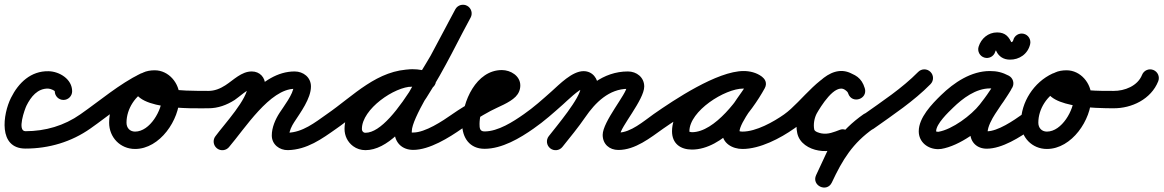

<svg xmlns="http://www.w3.org/2000/svg" viewBox="-41 -601 5024 829"><path d="M270.5 -207C270.5 -207 270.5 -207 270.5 -207C270.5 -259.3 215.9 -292.4 168.9 -293.5C92.2 -295.2 38.9 -243.7 6.5 -178.8C-28.8 -108.2 -50.2 40.5 69 40.5C170 40.5 266.8 12 349.6 -46.3C366.5 -58.3 370.6 -81.7 358.7 -98.6C346.7 -115.5 323.3 -119.6 306.4 -107.7C306.4 -107.7 306.4 -107.7 306.4 -107.7C236.2 -58.2 154.6 -34.5 69 -34.5C31.4 -34.5 66.1 -130.3 73.5 -145.2C92.5 -183.1 121 -219.6 167.1 -218.5C178.6 -218.2 195.5 -209.1 195.5 -207C195.5 -186.3 212.3 -169.5 233 -169.5C253.7 -169.5 270.5 -186.3 270.5 -207Z M297.2 -55.5C309.1 -38.6 332.5 -34.4 349.5 -46.2C430 -102.5 510.8 -172.8 598.8 -215.8C617.4 -224.9 625.2 -247.3 616.1 -265.9C607 -284.5 584.5 -292.3 565.9 -283.2C565.9 -283.2 565.9 -283.2 565.9 -283.2C474 -238.3 390.6 -166.4 306.5 -107.8C289.6 -95.9 285.4 -72.5 297.2 -55.5ZM616.4 -265.2C607.7 -284 585.4 -292.2 566.6 -283.5C485.8 -246 430.2 -160.3 430.2 -71.2C430.2 -7.8 478.3 42.2 542.2 42.2C649.7 42.2 734.1 -83.9 734.1 -182.5C734.1 -241.5 688 -297.5 627 -297.5C592.4 -297.5 555.3 -286.6 542.6 -250.4C542.6 -250.4 542.6 -250.4 542.6 -250.5C542.7 -250.6 542.7 -250.6 542.7 -250.6C496.5 -121.3 798.2 -133.6 859 -133.5C879.7 -133.5 896.5 -150.3 896.5 -171C896.5 -191.7 879.7 -208.5 859 -208.5C859 -208.5 859 -208.5 859 -208.5C795.4 -208.6 729.8 -208.8 666.8 -218.9C654.2 -220.9 641.4 -223.4 629.2 -227.3C623 -229.3 617.1 -231.6 611.6 -235.2C611.4 -235.4 611.1 -235.6 610.9 -235.7C612.9 -230.8 611.7 -238.7 613.3 -230.2C613.7 -228.7 612.8 -223.9 613.3 -225.4C613.3 -225.4 613.3 -225.4 613.4 -225.5C613.4 -225.6 613.4 -225.6 613.4 -225.6C614.1 -227.5 611.5 -222 610 -220.7C608.5 -219.5 613.4 -221.5 614.4 -221.6C618.6 -222.3 622.8 -222.5 627 -222.5C646.1 -222.5 659.1 -199.9 659.1 -182.5C659.1 -126.1 606.7 -32.8 542.2 -32.8C519.6 -32.8 505.2 -48.9 505.2 -71.2C505.2 -131.2 543.7 -190.2 598.1 -215.4C616.9 -224.2 625.1 -246.5 616.4 -265.2Z M859 -133.5C859 -133.5 859 -133.5 859 -133.5C900.2 -133.5 937.9 -147.4 972.3 -169.4C989.5 -180.5 1028.8 -217.5 1046 -217.5C1045.9 -217.5 1045.8 -217.5 1045.8 -217.5C1043.5 -217.7 1041.2 -218.6 1039.2 -219.7C1035.6 -221.8 1032.5 -224.9 1030.6 -228.6C1030.3 -229.3 1029.2 -233.1 1029.2 -232.5C1029.2 -173.6 929.1 -66.9 888.8 -12.3C876.5 4.4 880.1 27.9 896.7 40.2C913.4 52.5 936.9 48.9 949.2 32.3C949.2 32.3 949.2 32.3 949.2 32.3C1003.7 -41.6 1104.2 -139.8 1104.2 -232.5C1104.2 -266.6 1081 -292.5 1046 -292.5C1001.2 -292.5 967.3 -255.3 931.7 -232.5C909.6 -218.3 885.7 -208.5 859 -208.5C838.3 -208.5 821.5 -191.7 821.5 -171C821.5 -150.3 838.3 -133.5 859 -133.5ZM894.6 38.5C910.3 52 934 50.1 947.5 34.4C1015.8 -45.3 1124.3 -217.5 1231.2 -217.5C1235.6 -217.5 1229.7 -219 1227.8 -222.9C1227.1 -224.4 1226.6 -229.1 1226.6 -227.5C1226.6 -196.4 1182.3 -138.9 1166 -113.7C1147.7 -85.5 1132.4 -50 1132.5 -15.9C1132.5 -15.9 1132.5 -16 1132.5 -16C1132.5 -16 1132.5 -16 1132.5 -16C1132.5 22.7 1165.8 48.1 1202.5 47.2C1284.7 45.2 1348.2 -0.9 1412.6 -46.4C1429.5 -58.3 1433.6 -81.7 1421.6 -98.6C1409.7 -115.5 1386.3 -119.6 1369.4 -107.6C1369.4 -107.6 1369.4 -107.6 1369.4 -107.6C1318.8 -71.9 1265.4 -29.3 1200.7 -27.8C1200 -27.7 1201.1 -27.6 1202.5 -26.3C1204.5 -24.5 1206 -22.2 1206.8 -19.7C1207.2 -18.5 1207.5 -14.8 1207.5 -16C1207.5 -16 1207.5 -16 1207.5 -16C1207.5 -16 1207.5 -16.1 1207.5 -16.1C1207.5 -35.1 1218.8 -57.4 1228.9 -73C1256 -114.8 1301.6 -175.6 1301.6 -227.5C1301.6 -267.1 1268.8 -292.5 1231.2 -292.5C1082.6 -292.5 978.4 -116.9 890.5 -14.4C877 1.3 878.9 25 894.6 38.5Z M1360.1 -55.8C1371.8 -38.7 1395.1 -34.4 1412.2 -46.1C1512.3 -114.7 1610.3 -226.7 1739.9 -226.7C1757.8 -226.7 1775.6 -222.7 1792.6 -217.3C1812.3 -211 1833.4 -221.8 1839.7 -241.6C1846 -261.3 1835.2 -282.4 1815.4 -288.7C1815.4 -288.7 1815.4 -288.7 1815.4 -288.7C1791.1 -296.5 1765.6 -301.7 1739.9 -301.7C1588.1 -301.7 1485.3 -187.2 1369.8 -107.9C1352.7 -96.2 1348.4 -72.9 1360.1 -55.8ZM1816.8 -288.3C1816.8 -288.3 1816.8 -288.3 1816.8 -288.3C1790.9 -297.6 1767.7 -302.2 1739.8 -302.2C1620.2 -302.2 1446.6 -174.5 1446.6 -44.7C1446.6 -14.8 1459.5 12.1 1483.6 30.1C1499 41.6 1517.7 47.3 1536.9 47.3C1722.7 47.3 1902.7 -366.8 1990.8 -524.7C2000.8 -542.8 1994.4 -565.7 1976.3 -575.8C1958.2 -585.8 1935.3 -579.4 1925.2 -561.3C1854 -433.5 1666.3 -27.7 1536.9 -27.7C1533.8 -27.7 1530.9 -28.2 1528.4 -30.1C1523.3 -33.9 1521.6 -38.4 1521.6 -44.7C1521.6 -129.6 1662 -227.2 1739.8 -227.2C1759 -227.2 1773.6 -224.1 1791.2 -217.7C1810.7 -210.7 1832.2 -220.7 1839.3 -240.2C1846.3 -259.7 1836.3 -281.2 1816.8 -288.3ZM1975.5 -576.2C1957.2 -585.8 1934.5 -578.8 1924.8 -560.5C1889.4 -493.4 1853.5 -426.6 1817.8 -359.7C1817.8 -359.7 1817.9 -359.9 1818 -360.1C1818.2 -360.4 1818.3 -360.6 1818.3 -360.6C1772.1 -279.8 1662.1 -118.3 1662.1 -35.2C1662.1 13.6 1694.1 46.2 1743.3 46.2C1813.3 46.2 1898.2 -6.8 1954.5 -46.3C1971.5 -58.2 1975.6 -81.5 1963.7 -98.5C1951.8 -115.5 1928.5 -119.6 1911.5 -107.7C1869.5 -78.3 1795.1 -28.8 1743.3 -28.8C1734.9 -28.8 1737.1 -26.4 1737.1 -35.2C1737.1 -88.6 1847.1 -259.8 1883.4 -323.4C1883.4 -323.4 1883.5 -323.6 1883.7 -323.9C1883.8 -324.1 1883.9 -324.3 1883.9 -324.3C1919.7 -391.3 1955.7 -458.3 1991.2 -525.5C2000.8 -543.8 1993.8 -566.5 1975.5 -576.2Z M1954.5 -46.2C1954.5 -46.2 1954.5 -46.2 1954.5 -46.2C1994.1 -73.9 2035.1 -99.5 2077.7 -122.3C2111.3 -140.3 2158.3 -156.3 2185.3 -183.5C2198.3 -196.7 2205.5 -213.4 2205.5 -232C2205.5 -273.6 2163.6 -298.5 2126 -298.5C2014.7 -298.5 1954.5 -161.6 1954.5 -66C1954.5 -6.4 1986.8 41.5 2051 41.5C2126.6 41.5 2203.9 -4.3 2263.6 -46.3C2280.5 -58.3 2284.6 -81.6 2272.7 -98.6C2260.7 -115.5 2237.4 -119.6 2220.4 -107.7C2174.8 -75.6 2109.5 -33.5 2051 -33.5C2030.5 -33.5 2029.5 -48.1 2029.5 -66C2029.5 -116.7 2061.9 -223.5 2126 -223.5C2132.4 -223.5 2135.2 -218.4 2132.3 -224.1C2131.8 -225.1 2130.5 -241.9 2130.5 -232C2130.5 -230.7 2131.1 -234.6 2131.7 -235.7C2133 -238.2 2129.5 -234.3 2128.7 -233.7C2124.8 -231 2120.6 -228.6 2116.4 -226.4C2046.1 -188.2 1977.7 -153.9 1911.5 -107.8C1894.6 -95.9 1890.4 -72.5 1902.2 -55.5C1914.1 -38.6 1937.5 -34.4 1954.5 -46.2Z M2211.2 -55.6C2223 -38.6 2246.3 -34.4 2263.4 -46.2C2308.3 -77.3 2349.1 -113.8 2389.9 -150.1C2404.8 -163.4 2461.7 -218.8 2478.7 -218.8C2480.3 -218.8 2475.5 -219.3 2474 -219.9C2468.6 -222.2 2466.6 -229.9 2466.6 -224.4C2466.6 -179.6 2360.6 -54.5 2328.4 -13C2315.7 3.3 2318.6 26.9 2335 39.6C2351.3 52.3 2374.9 49.4 2387.6 33C2387.6 33 2387.6 33 2387.6 33C2434.2 -26.9 2541.6 -150.1 2541.6 -224.4C2541.6 -261.1 2518 -293.8 2478.7 -293.8C2429.1 -293.8 2374.7 -237 2340.1 -206.1C2301.6 -171.9 2263.1 -137.2 2220.6 -107.8C2203.6 -96 2199.4 -72.7 2211.2 -55.6ZM2387.3 33.4C2387.3 33.4 2387.3 33.4 2387.3 33.4C2420.9 -8.7 2455.5 -50.4 2485.9 -94.8C2529.1 -157.9 2588.7 -217.5 2670.2 -217.5C2674.6 -217.5 2668.7 -219 2666.8 -222.9C2666.1 -224.4 2665.6 -229.1 2665.6 -227.5C2665.6 -196.8 2561.2 -76.1 2561.2 -18.6C2561.2 21.2 2590 46.5 2629 46.5C2701.9 46.5 2766.9 -6.1 2823.7 -46.4C2840.6 -58.4 2844.6 -81.8 2832.6 -98.7C2820.6 -115.6 2797.2 -119.6 2780.3 -107.6C2738.3 -77.8 2682 -28.5 2629 -28.5C2623.9 -28.5 2632.7 -25.7 2635.1 -21C2635.4 -20.5 2636.2 -16.9 2636.2 -18.6C2636.2 -50.7 2740.6 -170.3 2740.6 -227.5C2740.6 -267.1 2707.8 -292.5 2670.2 -292.5C2562.5 -292.5 2481.9 -221.7 2424.1 -137.2C2394.7 -94.2 2361.1 -54 2328.7 -13.4C2315.8 2.8 2318.4 26.4 2334.6 39.3C2350.8 52.2 2374.4 49.6 2387.3 33.4Z M2771.2 -55.5C2783.1 -38.6 2806.5 -34.4 2823.5 -46.2C2893.7 -95.2 3083.1 -219.3 3169.6 -219.3C3181.1 -219.3 3193.7 -217.3 3203.2 -210.5C3222.6 -196.6 3243 -206.4 3253.5 -222.6C3263.9 -238.8 3264.4 -261.5 3243.8 -273.4C3218.9 -287.9 3197.6 -293.6 3168.3 -293.6C3045.6 -293.6 2860.6 -164.9 2860.6 -34.2C2860.6 18.8 2896.9 44.8 2946.7 44.8C3079 44.8 3203.4 -115 3260.9 -220C3272.9 -241.9 3262.5 -261.9 3246 -270.9C3229.6 -279.9 3207.1 -277.9 3195.1 -256C3158.8 -189.8 3076.8 -106.9 3076.8 -31.6C3076.8 17.5 3121 42.2 3165 42.2C3240.3 42.2 3328.4 -3.8 3388.6 -46.4C3405.6 -58.3 3409.6 -81.7 3397.6 -98.6C3385.7 -115.6 3362.3 -119.6 3345.4 -107.6C3345.4 -107.6 3345.4 -107.6 3345.4 -107.6C3298.6 -74.6 3223.7 -32.8 3165 -32.8C3160.4 -32.8 3153.9 -33.1 3149.8 -35.7C3148.5 -36.5 3151.8 -30.1 3151.8 -31.6C3151.8 -72.3 3236.3 -175.1 3260.9 -220C3272.9 -241.9 3262.5 -261.9 3246 -270.9C3229.6 -279.9 3207.1 -277.9 3195.1 -256C3153 -179.1 3045.4 -30.2 2946.7 -30.2C2941.2 -30.2 2931.1 -34.6 2935.1 -29.8C2937.8 -26.5 2935.6 -30.8 2935.6 -34.2C2935.6 -121.7 3088.5 -218.6 3168.3 -218.6C3184.8 -218.6 3193 -216.2 3206.2 -208.6C3226.8 -196.6 3246.6 -205.4 3256.5 -220.7C3266.3 -236 3266.2 -257.7 3246.8 -271.5C3224.4 -287.5 3196.9 -294.3 3169.6 -294.3C3056.2 -294.3 2870.9 -170.8 2780.5 -107.8C2763.6 -95.9 2759.4 -72.5 2771.2 -55.5Z M3739.7 -98.6C3727.7 -115.5 3704.3 -119.6 3687.4 -107.7C3586.3 -36.5 3534.9 43.8 3482.8 155.1C3472.2 177.7 3483.9 197 3500.9 204.9C3517.9 212.9 3540.2 209.5 3550.7 186.8C3578.2 128 3605.6 69.1 3633.1 10.2C3639.7 -3.9 3635.1 -19.4 3625.3 -30C3615.4 -40.5 3600.3 -46.2 3585.7 -40.6C3560.1 -30.9 3534.7 -19.9 3506.6 -24.9C3506.6 -24.9 3506.5 -24.9 3506.4 -24.9C3506.3 -25 3506.2 -25 3506.2 -25C3498.3 -26.3 3476.8 -31.9 3474.7 -41.7C3470 -64.2 3475.1 -92.1 3486 -112.1C3486 -112.1 3485.8 -111.9 3485.7 -111.7C3485.6 -111.5 3485.5 -111.2 3485.5 -111.2C3499.8 -136.1 3564.2 -244.5 3607.9 -212.7C3607.9 -212.7 3608.3 -212.5 3608.6 -212.2C3608.9 -212 3609.2 -211.8 3609.2 -211.8C3612.6 -209.5 3615.6 -206.4 3618.5 -203.5C3618.5 -203.5 3618.1 -203.8 3617.8 -204.2C3617.5 -204.6 3617.1 -204.9 3617.1 -204.9C3619.8 -201.9 3620.5 -199.8 3621.7 -196.2C3630 -173.5 3651.2 -167.7 3668.6 -173.4C3686.1 -179.1 3699.8 -196.3 3693 -219.5C3679.5 -265.5 3651.3 -280.3 3609.1 -292.1C3609 -292.1 3607.6 -292.4 3606.2 -292.7C3604.8 -293 3603.3 -293.2 3603.3 -293.3C3510.9 -303.8 3419.7 -159.5 3345.5 -107.8C3328.6 -95.9 3324.4 -72.5 3336.2 -55.5C3348.1 -38.6 3371.5 -34.4 3388.5 -46.2C3415.1 -64.8 3439.8 -85.8 3463 -108.4C3490.4 -134.9 3554.7 -223.3 3594.7 -218.7C3594.8 -218.7 3593.3 -219 3591.8 -219.3C3590.3 -219.6 3588.8 -219.9 3588.9 -219.9C3604.3 -215.6 3615.7 -216.7 3621 -198.5C3627.8 -175.2 3649.7 -169.7 3667.9 -175.6C3686.1 -181.5 3700.5 -199 3692.3 -221.8C3687.7 -234.5 3682 -244.9 3672.9 -255.1C3672.9 -255.1 3672.5 -255.4 3672.2 -255.8C3671.9 -256.2 3671.5 -256.5 3671.5 -256.5C3665.1 -263 3658.4 -269.1 3650.8 -274.2C3650.8 -274.2 3651.1 -274 3651.4 -273.8C3651.7 -273.5 3652.1 -273.3 3652.1 -273.3C3555.2 -343.8 3463.1 -222.6 3420.5 -148.8C3420.5 -148.8 3420.4 -148.5 3420.3 -148.3C3420.2 -148.1 3420 -147.9 3420 -147.9C3400.7 -112.3 3392.9 -66.2 3401.3 -26.3C3410.5 17.6 3452.5 42.1 3493.8 49C3493.8 49 3493.7 49 3493.6 49C3493.5 48.9 3493.4 48.9 3493.4 48.9C3536.3 56.6 3573 44.4 3612.4 29.4C3627 23.9 3618.5 4.1 3604.6 -10.8C3590.8 -25.6 3571.7 -35.6 3565.1 -21.5C3537.6 37.4 3510.2 96.3 3482.7 155.2C3472.2 177.8 3483.9 197 3500.8 205C3517.8 212.9 3540.1 209.5 3550.7 186.9C3597.3 87.4 3640.4 17.2 3730.6 -46.3C3747.5 -58.3 3751.6 -81.7 3739.7 -98.6Z M3678.4 -53.9C3690.4 -37.1 3713.8 -33.1 3730.7 -45.1C3814.7 -104.8 3904.3 -164.1 3976.7 -237.7C3991.3 -252.5 3991.1 -276.2 3976.3 -290.7C3961.5 -305.3 3937.8 -305.1 3923.3 -290.3C3923.3 -290.3 3923.3 -290.3 3923.3 -290.3C3854 -219.9 3767.6 -163.3 3687.3 -106.2C3670.4 -94.2 3666.4 -70.8 3678.4 -53.9Z M4314.3 -274.3C4314.3 -274.3 4314.3 -274.3 4314.3 -274.3C4287.3 -288.3 4264.3 -294.3 4233.3 -294.3C4151.7 -294.3 4078.2 -244.7 4021.8 -189.9C3982.6 -151.6 3925.9 -93.4 3925.9 -34.1C3925.9 12.8 3965.3 43 4009.8 43C4014.3 43 4018.8 42.7 4023.2 42C4102.1 28.8 4200.7 -42.7 4248.5 -103.9C4278.3 -142 4305.6 -179.7 4328.8 -221.9C4340.6 -243.3 4329.3 -262.9 4312.4 -271.6C4295.5 -280.4 4273 -278.4 4262.3 -256.4C4259.5 -250.6 4256.4 -245.2 4252.8 -239.8C4252.8 -239.8 4252.6 -239.4 4252.3 -239C4252.1 -238.7 4251.8 -238.3 4251.8 -238.3C4248.7 -233 4245.2 -227.9 4241.8 -222.8C4241.8 -222.8 4241.8 -222.7 4241.7 -222.7C4241.7 -222.6 4241.6 -222.6 4241.6 -222.6C4225.4 -197.8 4207.8 -173.9 4192.2 -148.9C4192.2 -148.9 4192.3 -149 4192.3 -149.1C4192.4 -149.2 4192.5 -149.3 4192.5 -149.3C4170.8 -115.6 4148.1 -69.4 4148.1 -28.9C4148.1 13.4 4177.6 41 4219.5 41C4286 41 4363.8 -8.9 4416.7 -46.4C4433.6 -58.4 4437.6 -81.8 4425.6 -98.7C4413.6 -115.6 4390.2 -119.6 4373.3 -107.6C4335 -80.4 4267.5 -34 4219.5 -34C4212.8 -34 4223.1 -26.7 4223.1 -28.9C4223.1 -53.8 4242.2 -88 4255.5 -108.7C4255.5 -108.7 4255.6 -108.8 4255.7 -108.9C4255.7 -109 4255.8 -109.1 4255.8 -109.1C4271.2 -133.7 4288.5 -157.2 4304.4 -181.4C4304.4 -181.4 4304.3 -181.4 4304.3 -181.3C4304.2 -181.3 4304.2 -181.2 4304.2 -181.2C4308.3 -187.3 4312.4 -193.4 4316.2 -199.7C4316.2 -199.7 4315.9 -199.3 4315.7 -199C4315.4 -198.6 4315.2 -198.2 4315.2 -198.2C4320.7 -206.4 4325.4 -214.7 4329.7 -223.6C4340.4 -245.5 4329.6 -264.8 4313.3 -273.3C4296.9 -281.8 4274.9 -279.4 4263.2 -258.1C4241.8 -219.4 4216.8 -185 4189.5 -150.1C4153.2 -103.7 4070.8 -42 4010.8 -32C4010.8 -32 4010 -32 4009.8 -32C4006.8 -32 4000.9 -32.6 4000.9 -34.1C4000.9 -66.4 4053.7 -116.2 4074.2 -136.1C4115.6 -176.5 4172.5 -219.3 4233.3 -219.3C4252.5 -219.3 4263.7 -216.1 4279.7 -207.7C4298.1 -198.2 4320.7 -205.3 4330.3 -223.7C4339.8 -242.1 4332.7 -264.7 4314.3 -274.3Z M4256 -377.2C4256 -377.2 4256 -377.2 4256 -377.2C4257.2 -381.2 4259.4 -386 4264.2 -386C4264.2 -386 4264.2 -386 4264.1 -386C4264.1 -386 4264.1 -386 4264.1 -386C4264.8 -386 4265.2 -385.6 4262.7 -386.8C4260.9 -387.6 4259.2 -388.8 4257.8 -390.2C4257.2 -390.8 4256.8 -391.3 4256.3 -392C4256 -392.3 4255.4 -393.4 4255.6 -393C4256.7 -390.4 4257.6 -387.7 4258.7 -385.1C4259.3 -383.5 4260 -381.9 4260.7 -380.4C4271.5 -356.5 4292.5 -343.8 4318.6 -343.5C4318.6 -343.5 4318.4 -343.5 4318.3 -343.5C4318.1 -343.5 4318 -343.5 4318 -343.5C4360.3 -342.4 4397.3 -368.3 4406.9 -410.3C4411.5 -430.5 4398.9 -450.6 4378.7 -455.2C4358.5 -459.8 4338.4 -447.2 4333.8 -427C4333.8 -427 4333.8 -427 4333.8 -427C4332.2 -420.1 4326.7 -418.3 4320 -418.5C4320 -418.5 4319.9 -418.5 4319.7 -418.5C4319.6 -418.5 4319.4 -418.5 4319.4 -418.5C4319.2 -418.5 4318.6 -418.6 4318.8 -418.5C4322.9 -417.6 4326.6 -415 4328.9 -411.4C4329 -411.3 4329.2 -410.9 4329.1 -411C4315.8 -441.4 4301.2 -460.9 4264.2 -461C4264.2 -461 4264.1 -461 4264.1 -461C4264.1 -461 4264 -461 4264 -461C4225.9 -460.9 4195.4 -435.1 4184.3 -399.3C4178.2 -379.5 4189.3 -358.5 4209.1 -352.4C4228.9 -346.3 4249.9 -357.4 4256 -377.2Z M4503.6 -283.5C4503.6 -283.5 4503.6 -283.5 4503.6 -283.5C4422.8 -246 4367.2 -160.3 4367.2 -71.2C4367.2 -7.8 4415.3 42.2 4479.2 42.2C4586.7 42.2 4671.1 -83.9 4671.1 -182.5C4671.1 -241.5 4625 -297.5 4564 -297.5C4529.4 -297.5 4492.3 -286.6 4479.6 -250.4C4479.6 -250.4 4479.6 -250.4 4479.6 -250.5C4479.7 -250.6 4479.7 -250.6 4479.7 -250.6C4437.9 -133.5 4705 -133.6 4765.9 -133.5C4786.7 -133.5 4803.5 -150.2 4803.5 -170.9C4803.5 -191.7 4786.8 -208.5 4766.1 -208.5C4766.1 -208.5 4766.1 -208.5 4766.1 -208.5C4702.6 -208.6 4614.9 -207.4 4556.3 -234.2C4548.2 -237.9 4553.3 -235.8 4548.1 -239C4548.2 -238.9 4548.3 -238.8 4548.3 -238.6C4550 -235.4 4546.5 -214.6 4550.3 -225.4C4550.3 -225.4 4550.3 -225.4 4550.4 -225.5C4550.4 -225.6 4550.4 -225.6 4550.4 -225.6C4551.1 -227.5 4548.5 -222 4547 -220.7C4545.5 -219.5 4550.4 -221.5 4551.4 -221.6C4555.6 -222.3 4559.8 -222.5 4564 -222.5C4583.1 -222.5 4596.1 -199.9 4596.1 -182.5C4596.1 -126.1 4543.7 -32.8 4479.2 -32.8C4456.6 -32.8 4442.2 -48.9 4442.2 -71.2C4442.2 -131.2 4480.7 -190.2 4535.1 -215.4C4553.9 -224.2 4562.1 -246.5 4553.4 -265.2C4544.7 -284 4522.4 -292.2 4503.6 -283.5Z M4765.5 -133.5C4765.5 -133.5 4765.5 -133.5 4765.5 -133.5C4845.3 -132.5 4929.2 -172.8 4959.9 -250.2C4967.5 -269.5 4958.1 -291.2 4938.8 -298.9C4919.5 -306.5 4897.8 -297.1 4890.1 -277.8C4871.1 -229.8 4814.6 -207.9 4766.5 -208.5C4745.7 -208.7 4728.8 -192.2 4728.5 -171.5C4728.3 -150.7 4744.8 -133.8 4765.5 -133.5Z"/></svg>

Font: FRB American Cursive Extrabold
Style: Bold Italic
Weight: 800
Italic angle: -25°
Version: Version 2.0;Modular Font Editor K font №1